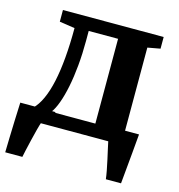

<svg xmlns="http://www.w3.org/2000/svg" viewBox="-111 -651 862 927"><g transform="rotate(15 320.0 -188.0)"><path d="M48.7 0V-63.2H72.8Q96.5 -85.9 114 -124.5Q131.6 -163 143.2 -216.3Q154.8 -269.6 160.6 -337.3Q166.5 -405 166.5 -485.8L89.9 -497.3V-555.7H593.4V-497.3L530.4 -485.8V0ZM162.8 -66.4H383V-490.2H236.2V-440Q236.2 -375.5 230.7 -316.8Q225.3 -258.2 215.3 -208.9Q205.3 -159.6 191.9 -123.1Q178.6 -86.6 162.8 -66.4ZM-1.5 180Q-0.7 149.9 0.3 108.1Q1.4 66.3 3.1 19.8Q4.9 -26.7 6.7 -70.4H183.9L129 -2.3Q124.4 10.5 117.6 36.5Q110.8 62.5 103.8 92.1Q96.8 121.7 91.3 146Q85.8 170.4 84.1 180ZM501.5 180Q499.7 163.4 494.9 138.1Q490 112.9 484.1 85.8Q478.1 58.7 472.9 35.6Q467.7 12.6 465.2 0L425.8 -70.4H600.2Q598.8 -55.1 596.6 -29.6Q594.4 -4.2 591.7 26.1Q589 56.3 586.1 86.1Q583.2 116 581 140.9Q578.8 165.8 577.3 180Z"/></g></svg>

Font: Merriweather Light
Style: Regular
Weight: 300
Designer: Eben Sorkin
Foundry: Eben Sorkin
Version: Version 2.100